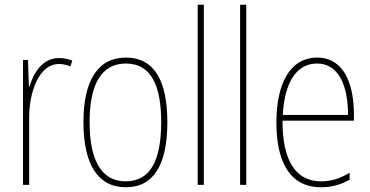

<svg xmlns="http://www.w3.org/2000/svg" viewBox="-20 -831 1563 810"><path d="M229 -586C157 -586 121 -521 104 -465H102L98 -578H77V-51H103V-334C103 -445 145 -561 229 -561C248 -561 264 -556 277 -551L285 -575C268 -583 248 -586 229 -586Z M686 -315C686 -479 638 -588 511 -588C393 -588 332 -491 332 -316C332 -139 392 -41 511 -41C629 -41 686 -138 686 -315ZM358 -316C358 -474 407 -563 511 -563C621 -563 660 -464 660 -316C660 -153 614 -66 510 -66C406 -66 358 -158 358 -316Z M840 -51V-811H814V-51Z M1019 -51V-811H993V-51Z M1318 -588C1201 -588 1146 -474 1146 -314C1146 -148 1203 -41 1334 -41C1382 -41 1420 -53 1455 -73V-102C1412 -77 1377 -66 1334 -66C1226 -66 1171 -157 1172 -322H1473V-349C1473 -475 1432 -588 1318 -588ZM1318 -563C1409 -563 1449 -468 1448 -346H1173C1181 -491 1235 -563 1318 -563Z"/></svg>

Font: Noto Sans Tamil UI Condensed Thin
Style: Regular
Weight: 100
Width: 3
Designer: Jelle Bosma - Monotype Design Team
Foundry: Monotype Imaging Inc.
Version: Version 2.004